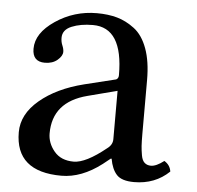

<svg xmlns="http://www.w3.org/2000/svg" viewBox="-45 -604 665 648"><g transform="rotate(5 287.5 -279.5)"><path d="M350 -303 250 -277Q134 -247 134 -140Q134 -107 157 -79.5Q180 -52 223 -52Q264 -52 332 -107Q350 -120 350 -139ZM146 -465Q146 -451 151 -439.5Q156 -428 156 -418Q156 -404 139.5 -390Q123 -376 97 -376Q55 -376 55 -420Q55 -473 118 -515.5Q181 -558 258 -558Q296 -558 326.5 -549.5Q357 -541 385.5 -519.5Q414 -498 430 -454.5Q446 -411 446 -348V-166Q446 -139 447 -124.5Q448 -110 451 -93Q454 -76 462.5 -68.5Q471 -61 484 -61Q502 -61 528 -81Q548 -69 551 -47Q503 -1 432 -1Q390 -1 373 -19.5Q356 -38 350 -73H347L322 -53Q254 -1 186 -1Q30 -1 30 -135Q30 -196 87 -244Q144 -292 236 -315L342 -341Q350 -345 350 -356Q350 -517 248 -517Q206 -517 176 -504.5Q146 -492 146 -465Z"/></g></svg>

Font: Indiction Unicode
Style: Normal
Weight: 500
Version: Version 1.1